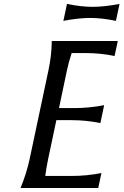

<svg xmlns="http://www.w3.org/2000/svg" viewBox="-20 -943 620 963"><path d="M315.9 -923.3Q386.2 -908.7 444.8 -908.7Q502.4 -908.7 579.6 -923.3L561.5 -838.4Q490.7 -853 432.6 -853Q374 -853 297.9 -838.4ZM83 0Q113.3 -73.2 128.9 -146.5L223.1 -590.8Q238.8 -664.1 239.7 -737.3H570.8L554.7 -662.1Q484.4 -676.8 411.6 -676.8H339.4Q324.7 -631.8 315.9 -590.8L275.9 -400.9H353Q426.3 -400.9 502.4 -415.5L483.4 -325.7Q413.1 -340.3 339.8 -340.3H262.7L221.7 -146.5Q212.9 -105.5 207 -60.5H338.9Q416 -60.5 488.8 -75.2L472.7 0Z"/></svg>

Font: Classica
Style: Book Oblique
Weight: 400
Italic angle: -12°
Designer: Wojciech Kalinowski "wmk69" (wmk69@o2.pl)
Foundry: Wojciech Kalinowski "wmk69" (wmk69@o2.pl)
Version: Version 2.1.1; 2021-05-14